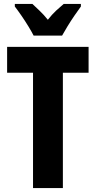

<svg xmlns="http://www.w3.org/2000/svg" viewBox="-20 -1044 484 971"><path d="M298 -93H147V-676H16V-807H428V-676H298ZM150 -864Q141 -882 124 -910Q107 -938 88 -965.5Q69 -993 55 -1011V-1024H144Q159 -1010 180.5 -989.5Q202 -969 222 -944Q243 -971 263.5 -990Q284 -1009 302 -1024H389V-1011Q375 -992 356.5 -965Q338 -938 321.5 -911Q305 -884 294 -864Z"/></svg>

Font: Noto Sans Kannada UI ExtraCondensed ExtraBold
Style: Regular
Weight: 800
Width: 2
Designer: Jelle Bosma - Monotype Design Team
Foundry: Monotype Imaging Inc.
Version: Version 2.005; ttfautohint (v1.8.4.7-5d5b)